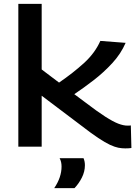

<svg xmlns="http://www.w3.org/2000/svg" viewBox="-20 -760 717 995"><path d="M629 9Q611 9 593 5.5Q575 2 550 -9.5Q525 -21 489 -45Q453 -69 400 -110L196 -264V0H75V-740H196V-400L286 -332Q359 -382 415.5 -433.5Q472 -485 500 -548L631 -538Q607 -482 562.5 -433.5Q518 -385 465.5 -344.5Q413 -304 365 -272L420 -231Q484 -182 525.5 -155.5Q567 -129 593.5 -119Q620 -109 640 -109Q644 -109 648.5 -109Q653 -109 658 -110L661 7Q649 9 629 9ZM261 215Q299 159 299 103Q299 78 289 60H413Q420 77 420 96Q420 129 404.5 160Q389 191 366 215Z"/></svg>

Font: Georama Extended Medium
Style: Regular
Weight: 500
Width: 7
Designer: Jean-Baptiste Levee
Foundry: Production Type
Version: Version 1.000